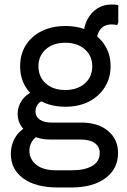

<svg xmlns="http://www.w3.org/2000/svg" viewBox="-20 -629 562 849"><path d="M236 200Q138 200 83 160Q28 120 28 52Q28 9 49.5 -24.5Q71 -58 113 -76L156 -33Q134 -23 122 -4Q110 15 110 37Q110 75 140.5 99.5Q171 124 227 124H297Q355 124 388 104.5Q421 85 421 47Q421 20 399.5 4Q378 -12 336 -12H201Q161 -12 128.5 -26.5Q96 -41 77 -66.5Q58 -92 58 -126Q58 -159 78 -187Q98 -215 140 -231L187 -189Q160 -184 148.5 -169.5Q137 -155 137 -136Q137 -113 156 -100Q175 -87 208 -87H339Q414 -87 458 -50Q502 -13 502 47Q502 118 446 159Q390 200 296 200ZM269 -157Q210 -157 164.5 -180Q119 -203 94 -243.5Q69 -284 69 -336Q69 -389 94 -429Q119 -469 164.5 -491.5Q210 -514 269 -514Q329 -514 373.5 -491.5Q418 -469 443.5 -429Q469 -389 469 -336Q469 -284 443.5 -243.5Q418 -203 373.5 -180Q329 -157 269 -157ZM269 -231Q322 -231 355 -260Q388 -289 388 -336Q388 -382 355 -411Q322 -440 269 -440Q215 -440 182.5 -411Q150 -382 150 -336Q150 -289 182.5 -260Q215 -231 269 -231ZM406 -438 350 -473Q350 -512 366.5 -543Q383 -574 410 -591.5Q437 -609 471 -609Q479 -609 488.5 -608.5Q498 -608 503 -606V-529L498 -518Q488 -521 474 -521Q440 -521 423 -498Q406 -475 406 -438Z"/></svg>

Font: Fustat Medium
Style: Regular
Weight: 500
Designer: Mohamed Gaber, Khaled Hosny, Laura Garcia Mut
Foundry: Kief Type Foundry, Alif Type Foundry, Hard Type Foundry
Version: Version 1.007